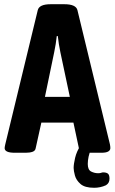

<svg xmlns="http://www.w3.org/2000/svg" viewBox="-20 -722 545 910"><path d="M50 2Q2 2 2 -20Q2 -24 3 -28.5Q4 -33 5 -38L159 -674Q166 -702 220 -702H285Q340 -702 347 -674L501 -38Q502 -33 502.5 -28.5Q503 -24 503 -20Q503 -10 493 -4Q483 2 460 2H407Q386 2 371.5 -2.5Q357 -7 354 -19L328 -141H176L149 -19Q147 -7 134 -2.5Q121 2 102 2ZM193 -263H311L266 -475Q262 -494 259 -513Q256 -532 254 -551H249Q247 -532 244 -513Q241 -494 237 -475ZM426 168Q382 168 361.5 150Q341 132 335 109.5Q329 87 329 74Q329 56 336 26Q343 -4 363 -35L413 -19Q404 1 400 20Q396 39 396 55Q396 83 412 91Q428 99 445 99Q455 99 459.5 97Q464 95 469 95Q484 95 491.5 101Q499 107 499 125Q499 146 482 156Q456 168 426 168Z"/></svg>

Font: Asap Condensed VF Beta
Style: Regular
Weight: 400
Designer: Pablo Cosgaya
Foundry: Omnibus-Type
Version: Version 1.008